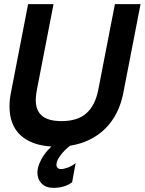

<svg xmlns="http://www.w3.org/2000/svg" viewBox="-20 -700 700 929"><path d="M161 135Q161 107 179.5 72Q198 37 229 9Q131 3 78.5 -46.5Q26 -96 26 -185Q26 -218 33 -252L116 -680H239L158 -263Q153 -235 153 -217Q153 -165 183.5 -139.5Q214 -114 278 -114Q355 -114 397.5 -151.5Q440 -189 455 -263L536 -680H660L577 -252Q556 -143 488.5 -77Q421 -11 319 5Q292 26 274 50Q256 74 254 89Q253 92 253 97Q253 107 259 112.5Q265 118 275 118Q289 118 309 110.5Q329 103 346 89L329 182Q292 209 239 209Q202 209 181.5 188Q161 167 161 135Z"/></svg>

Font: Teachers SemiBold
Style: Italic
Weight: 600
Designer: Alfredo Marco Pradil & Chank Diesel
Version: Version 0.009